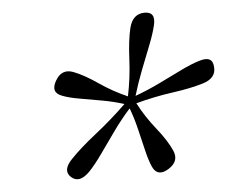

<svg xmlns="http://www.w3.org/2000/svg" viewBox="-42 -813 693 579"><g transform="rotate(-5 305.0 -524.0)"><path d="M446 -290Q412 -269 397 -301.5Q388 -322 380.8 -352.8Q373.5 -383.5 365.2 -417.8Q357 -452 345.5 -482.5Q318.5 -452.5 294.2 -418.5Q270 -384.5 248.2 -353.8Q226.5 -323 207.5 -303Q175 -270 151 -292Q127.5 -313.5 160 -346.5Q188.5 -376.5 238 -415.5Q287.5 -454.5 331 -497Q299.5 -507 264.8 -513.2Q230 -519.5 198.8 -524.8Q167.5 -530 146.5 -538Q111.5 -550.5 132 -585.5Q151.5 -619.5 186 -606.5Q217.5 -594.5 258.2 -566.5Q299 -538.5 343.5 -519Q355 -574 357.5 -630.5Q360 -687 369 -724.5Q379.5 -766 415.5 -766Q450.5 -766 440 -724.5Q434 -699.5 420.5 -665.5Q407 -631.5 392.2 -593.5Q377.5 -555.5 366.5 -518.5Q402.5 -531.5 439.2 -549.2Q476 -567 509 -583.2Q542 -599.5 567 -607Q608.5 -620 610 -584.5Q613 -550.5 571.5 -538Q534 -526.5 478 -518.8Q422 -511 367 -496Q389.5 -453 420.8 -414Q452 -375 465.5 -344Q480 -311 446 -290Z"/></g></svg>

Font: Fraunces 72pt SuperSoft Light
Style: Italic
Weight: 300
Italic angle: -16°
Version: Version 1.000;[b76b70a41]